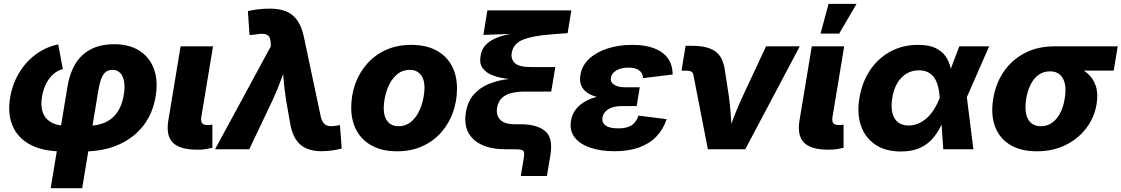

<svg xmlns="http://www.w3.org/2000/svg" viewBox="-20 -782 5876 1006"><path d="M245.6 204.1 335 -336.4Q345.7 -398.4 374.5 -446.8Q403.3 -495.1 453.9 -522.7Q504.4 -550.3 579.1 -550.3Q657.7 -550.3 711.2 -515.9Q764.6 -481.4 786.9 -419.9Q809.1 -358.4 795.4 -276.9Q781.2 -188.5 731.2 -123.8Q681.2 -59.1 600.8 -23.7Q520.5 11.7 414.1 11.7H311.5Q205.6 11.7 138.9 -23.9Q72.3 -59.6 45.7 -123.5Q19 -187.5 33.2 -271Q44.9 -341.3 79.6 -399.4Q114.3 -457.5 167.2 -496.8Q220.2 -536.1 285.2 -549.3L309.1 -419.9Q282.2 -413.1 259.8 -393.6Q237.3 -374 221.9 -344Q206.5 -314 200.2 -275.9Q192.4 -229 203.6 -194.8Q214.8 -160.6 247.1 -141.6Q279.3 -122.6 334 -122.6H436.5Q493.2 -122.6 533 -141.4Q572.8 -160.2 596.4 -196.3Q620.1 -232.4 628.4 -284.2Q635.3 -323.2 630.4 -353Q625.5 -382.8 610.1 -399.4Q594.7 -416 568.4 -416Q543.5 -416 529.1 -400.4Q514.6 -384.8 507.1 -359.6Q499.5 -334.5 494.6 -304.7L410.6 204.1Z M1015.6 2.4Q922.4 2.4 885.7 -34.4Q849.1 -71.3 861.8 -149.9L926.3 -539.1H1096.2L1034.7 -168.5Q1031.2 -147 1038.8 -137Q1046.4 -127 1066.9 -127Q1076.2 -127 1082.3 -127.4Q1088.4 -127.9 1092.8 -129.4V-7.8Q1080.6 -4.4 1060.8 -1Q1041 2.4 1015.6 2.4Z M1106.9 0 1399.4 -540 1397.9 -557.6Q1397.5 -580.1 1389.2 -591.1Q1380.9 -602.1 1363 -604.2Q1345.2 -606.4 1315.9 -601.1L1287.6 -598.1L1278.8 -723.6Q1300.8 -729.5 1332.3 -733.2Q1363.8 -736.8 1394 -736.8Q1443.8 -736.8 1479.5 -722.2Q1515.1 -707.5 1537.8 -675Q1560.5 -642.6 1571.8 -590.3L1660.2 -172.9Q1665.5 -149.9 1675.3 -137.7Q1685.1 -125.5 1700.4 -122.3Q1715.8 -119.1 1736.8 -122.6L1761.2 -126.5L1770.5 -3.9Q1750.5 2 1721.9 6.1Q1693.4 10.3 1665 10.3Q1618.2 10.3 1584.5 -4.6Q1550.8 -19.5 1529.8 -52Q1508.8 -84.5 1500 -137.2L1478.5 -260.3Q1470.2 -313.5 1465.8 -367.4Q1461.4 -421.4 1458.5 -481.4H1496.1Q1473.1 -421.4 1453.9 -367.7Q1434.6 -314 1409.7 -260.3L1286.1 0Z M2060.5 10.7Q1984.4 10.7 1930.7 -17.6Q1877 -45.9 1848.6 -97.4Q1820.3 -148.9 1820.3 -217.8Q1820.3 -284.2 1841.8 -343.5Q1863.3 -402.8 1904.1 -448.7Q1944.8 -494.6 2003.2 -520.8Q2061.5 -546.9 2134.8 -546.9Q2210.9 -546.9 2264.4 -518.8Q2317.9 -490.7 2346.2 -439.2Q2374.5 -387.7 2374.5 -318.4Q2374.5 -252.9 2353.5 -193.8Q2332.5 -134.8 2292 -88.6Q2251.5 -42.5 2193.1 -15.9Q2134.8 10.7 2060.5 10.7ZM2067.9 -120.6Q2103.5 -120.6 2129.6 -140.6Q2155.8 -160.6 2172.1 -192.1Q2188.5 -223.6 2196.3 -258.8Q2204.1 -293.9 2204.1 -323.7Q2204.1 -353 2194.8 -373.5Q2185.5 -394 2168.5 -405Q2151.4 -416 2127.4 -416Q2091.3 -416 2065.4 -396.2Q2039.6 -376.5 2022.9 -345.2Q2006.3 -314 1998.5 -279.1Q1990.7 -244.1 1990.7 -213.9Q1990.7 -169.9 2011.2 -145.3Q2031.7 -120.6 2067.9 -120.6Z M2708.5 140.1 2723.1 54.2Q2727.5 30.3 2726.1 18.8Q2724.6 7.3 2713.6 3.7Q2702.6 0 2677.2 0H2628.9Q2555.7 0 2505.6 -22.7Q2455.6 -45.4 2433.3 -88.4Q2411.1 -131.3 2420.9 -191.9Q2430.2 -250.5 2461.9 -286.4Q2493.7 -322.3 2538.8 -341.1Q2584 -359.9 2634.3 -366.5Q2684.6 -373 2731.4 -373.5L2730.5 -364.3Q2686 -364.3 2642.1 -368.9Q2598.1 -373.5 2563.2 -386.5Q2528.3 -399.4 2509.8 -423.8Q2491.2 -448.2 2497.6 -487.3Q2503.9 -528.8 2532.7 -554.2Q2561.5 -579.6 2609.6 -593.5Q2657.7 -607.4 2721.2 -613.3L2725.1 -606.9L2512.7 -599.1L2533.7 -727.5H2973.6L2954.1 -608.4L2871.1 -602.1Q2774.4 -595.2 2722.7 -575.2Q2670.9 -555.2 2661.6 -506.8Q2655.3 -473.6 2677 -452.1Q2698.7 -430.7 2760.7 -430.7H2889.6L2868.2 -302.2H2733.9Q2692.9 -302.2 2661.6 -294.9Q2630.4 -287.6 2610.8 -269.8Q2591.3 -252 2585 -220.2Q2577.6 -180.7 2599.9 -155.8Q2622.1 -130.9 2678.2 -130.9H2707Q2793.9 -130.9 2836.4 -95.2Q2878.9 -59.6 2863.8 30.8L2845.7 140.1Z M3199.2 10.3Q3127 10.3 3072.5 -8.3Q3018.1 -26.9 2990.7 -62.5Q2963.4 -98.1 2971.7 -149.4Q2977.1 -183.1 2996.6 -208.5Q3016.1 -233.9 3047.9 -251.5Q3079.6 -269 3122.3 -277.8Q3165 -286.6 3217.3 -286.6H3325.7L3315.9 -226.1H3238.3Q3208.5 -226.1 3187 -218.8Q3165.5 -211.4 3152.8 -198Q3140.1 -184.6 3136.7 -166.5Q3132.3 -140.6 3152.3 -125Q3172.4 -109.4 3219.2 -109.4Q3250 -109.4 3270.8 -116.7Q3291.5 -124 3304.7 -138.9Q3317.9 -153.8 3325.2 -176.3L3473.1 -157.7Q3454.6 -103.5 3418.7 -66.2Q3382.8 -28.8 3328.1 -9.3Q3273.4 10.3 3199.2 10.3ZM3214.8 -262.2Q3164.6 -262.2 3126 -269.8Q3087.4 -277.3 3062 -293Q3036.6 -308.6 3026.1 -332.5Q3015.6 -356.4 3021 -388.7Q3029.3 -439.5 3067.6 -474.6Q3106 -509.8 3164.6 -528.3Q3223.1 -546.9 3292.5 -546.9Q3358.9 -546.9 3406 -529.5Q3453.1 -512.2 3478.5 -477.8Q3503.9 -443.4 3504.4 -391.6L3349.1 -372.6Q3348.6 -398.4 3329.1 -413.1Q3309.6 -427.7 3272.5 -427.7Q3233.4 -427.7 3208.7 -412.4Q3184.1 -397 3180.7 -374.5Q3176.8 -352.5 3197 -338.6Q3217.3 -324.7 3254.9 -324.7H3332L3321.8 -262.2Z M3689 0 3613.3 -388.7Q3611.3 -400.4 3603.5 -406Q3595.7 -411.6 3581.5 -411.6H3550.8L3572.3 -542H3605Q3688.5 -542 3729 -512Q3769.5 -481.9 3778.3 -412.1L3798.8 -278.8Q3806.2 -225.6 3809.6 -171.1Q3813 -116.7 3815.9 -57.6H3782.7Q3805.2 -117.2 3826.2 -171.4Q3847.2 -225.6 3872.1 -278.8L3993.7 -539.1H4170.4L3884.8 0Z M4322.8 2.4Q4229.5 2.4 4192.9 -34.4Q4156.2 -71.3 4168.9 -149.9L4233.4 -539.1H4403.3L4341.8 -168.5Q4338.4 -147 4345.9 -137Q4353.5 -127 4374 -127Q4383.3 -127 4389.4 -127.4Q4395.5 -127.9 4399.9 -129.4V-7.8Q4387.7 -4.4 4367.9 -1Q4348.1 2.4 4322.8 2.4ZM4279.3 -606 4321.3 -761.7H4467.8L4377 -606Z M4700.2 11.7Q4621.1 11.7 4567.6 -23.4Q4514.2 -58.6 4491.7 -121.6Q4469.2 -184.6 4482.9 -268.1Q4497.1 -352.5 4539.3 -415Q4581.5 -477.5 4645.8 -512.2Q4710 -546.9 4790.5 -546.9Q4847.2 -546.9 4881.8 -530.3Q4916.5 -513.7 4934.8 -486.6Q4953.1 -459.5 4960.2 -427.5Q4967.3 -395.5 4968.8 -364.3H5016.1L5045.4 -276.4L5080.1 0H4922.4L4903.8 -271Q4901.9 -302.7 4895 -329.1Q4888.2 -355.5 4875.2 -374.3Q4862.3 -393.1 4842.5 -403.3Q4822.8 -413.6 4794.9 -413.6Q4758.8 -413.6 4730 -396.5Q4701.2 -379.4 4681.9 -347.2Q4662.6 -314.9 4655.3 -269.5Q4647.9 -224.1 4655.3 -191.7Q4662.6 -159.2 4684.6 -141.8Q4706.5 -124.5 4741.2 -124.5Q4769.5 -124.5 4794.2 -135.7Q4818.8 -147 4839.4 -166.5Q4859.9 -186 4876 -212.2Q4892.1 -238.3 4903.3 -268.1L5006.3 -539.1H5162.6L5043.9 -268.1L4985.4 -181.2H4936Q4923.8 -149.4 4906.7 -115.7Q4889.6 -82 4863.8 -53Q4837.9 -23.9 4798.1 -6.1Q4758.3 11.7 4700.2 11.7Z M5412.6 10.7Q5328.1 10.7 5272.2 -23.4Q5216.3 -57.6 5193.4 -119.6Q5170.4 -181.6 5184.1 -264.6Q5197.8 -347.7 5241.2 -409.4Q5284.7 -471.2 5351.6 -505.1Q5418.5 -539.1 5502.4 -539.1H5836.4L5815.4 -412.1H5580.1L5481 -408.2Q5449.2 -408.2 5423.8 -391.1Q5398.4 -374 5381.6 -342Q5364.7 -310.1 5356.9 -265.1Q5349.6 -220.2 5356 -187.7Q5362.3 -155.3 5382.1 -137.9Q5401.9 -120.6 5433.6 -120.6Q5465.8 -120.6 5491.2 -137.9Q5516.6 -155.3 5533.9 -187.7Q5551.3 -220.2 5558.6 -265.1Q5566.4 -310.5 5559.6 -342.3Q5552.7 -374 5533.2 -391.1Q5513.7 -408.2 5481.9 -408.2L5488.8 -452.1Q5547.9 -452.1 5595.7 -439.2Q5643.6 -426.3 5675.8 -399.4Q5708 -372.6 5721.4 -332Q5734.9 -291.5 5725.6 -236.3Q5714.4 -167 5672.1 -111.1Q5629.9 -55.2 5563.5 -22.2Q5497.1 10.7 5412.6 10.7Z"/></svg>

Font: Inter 18pt ExtraBold
Style: Italic
Weight: 800
Italic angle: -9.3988°
Designer: Rasmus Andersson
Foundry: rsms
Version: Version 4.001;git-66647c0bb